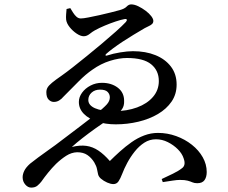

<svg xmlns="http://www.w3.org/2000/svg" viewBox="-20 -797 1040 874"><path d="M122 57Q107 57 95 43Q83 29 83 10Q83 -4 90.5 -19.5Q98 -35 117 -52Q131 -63 153.5 -80Q176 -97 204 -116.5Q232 -136 259 -157Q304 -191 341.5 -219.5Q379 -248 415 -276Q452 -306 466 -321.5Q480 -337 480 -354Q480 -368 470 -378.5Q460 -389 435 -389Q412 -389 397 -375.5Q382 -362 382 -342Q382 -318 412 -304.5Q442 -291 500 -291Q558 -291 604 -308Q650 -325 676.5 -356Q703 -387 703 -428Q703 -476 668 -504.5Q633 -533 558 -533Q522 -533 480.5 -520Q439 -507 401 -480Q370 -459 337.5 -426Q305 -393 269 -357Q260 -346 249 -339.5Q238 -333 225 -333Q212 -333 201.5 -343.5Q191 -354 191 -377Q191 -389 196.5 -398.5Q202 -408 217 -420.5Q232 -433 261 -453Q281 -467 311 -490.5Q341 -514 376 -542.5Q411 -571 445 -599.5Q479 -628 507.5 -653.5Q536 -679 553 -697Q559 -704 557 -708Q555 -712 546 -710Q530 -707 506 -699Q482 -691 457 -680.5Q432 -670 412 -659Q401 -653 388 -642.5Q375 -632 361 -632Q347 -632 329 -644Q311 -656 297 -673.5Q283 -691 281 -708Q280 -719 281 -732Q282 -745 283 -756L300 -760Q306 -750 313 -739Q320 -728 328.5 -720.5Q337 -713 348 -713Q359 -713 382 -717.5Q405 -722 432.5 -728Q460 -734 485 -740.5Q510 -747 525 -751Q547 -757 556.5 -767Q566 -777 577 -777Q592 -777 609.5 -768.5Q627 -760 643 -748Q659 -736 668.5 -723.5Q678 -711 678 -702Q678 -693 672 -687.5Q666 -682 657 -678Q648 -674 639 -669Q615 -655 588.5 -639Q562 -623 538.5 -607.5Q515 -592 495.5 -577.5Q476 -563 465 -553Q459 -548 460.5 -545Q462 -542 470 -545Q494 -553 527 -558.5Q560 -564 585 -564Q643 -564 687.5 -546Q732 -528 758 -494Q784 -460 784 -412Q784 -368 761 -334.5Q738 -301 699 -278Q660 -255 610 -243Q560 -231 507 -231Q460 -231 422 -243.5Q384 -256 361.5 -279Q339 -302 339 -333Q339 -355 353.5 -375Q368 -395 392 -407.5Q416 -420 444 -420Q487 -420 516 -398Q545 -376 545 -338Q546 -316 536 -301Q526 -286 511 -276Q496 -266 479 -256Q446 -235 414.5 -212.5Q383 -190 355.5 -168.5Q328 -147 307 -128Q344 -137 373 -133Q402 -129 428 -111.5Q454 -94 480 -64Q501 -85 526 -107.5Q551 -130 578.5 -149.5Q606 -169 636.5 -180.5Q667 -192 699 -192Q742 -192 782 -177.5Q822 -163 853.5 -138Q885 -113 903 -81Q921 -49 921 -14Q921 9 911 23Q901 37 878 37Q865 37 856 33Q847 29 834.5 25.5Q822 22 799 22Q786 22 766.5 25Q747 28 721 32L716 18Q742 6 767.5 -6.5Q793 -19 808 -31Q817 -37 819.5 -48Q822 -59 816 -76Q809 -98 789.5 -117.5Q770 -137 744 -150Q718 -163 690 -163Q661 -163 637 -147.5Q613 -132 593.5 -107.5Q574 -83 559.5 -56Q545 -29 536 -5Q528 16 519.5 28.5Q511 41 496 41Q484 41 468 34Q452 27 439 16Q429 7 426.5 -3.5Q424 -14 421.5 -27.5Q419 -41 409 -58Q396 -79 377.5 -91.5Q359 -104 331 -104Q305 -103 281.5 -88Q258 -73 235 -51Q216 -32 199 -11Q182 10 168 30Q161 39 150.5 48Q140 57 122 57Z"/></svg>

Font: Noto Serif KR SemiBold
Style: Regular
Weight: 600
Designer: Ryoko NISHIZUKA 西塚涼子 (kana & ideographs); Frank Grießhammer (Latin, Greek & Cyrillic); Wenlong ZHANG 张文龙 (bopomofo); San
Foundry: Adobe
Version: Version 2.003-H1;hotconv 1.1.1;makeotfexe 2.6.0